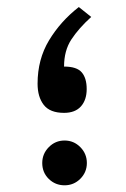

<svg xmlns="http://www.w3.org/2000/svg" viewBox="-20 -540 367 559"><path d="M245.6 -490.7Q209 -457.5 187.7 -425Q166.5 -392.6 166.5 -346.2Q203.6 -346.2 218 -329.3Q232.4 -312.5 232.4 -280.8Q232.4 -249 215.6 -230.2Q198.7 -211.4 166.5 -211.4Q125.5 -211.4 107.4 -234.6Q89.4 -257.8 89.4 -296.4Q89.4 -367.2 122.8 -422.6Q156.2 -478 209.5 -519.5ZM103 -65.4Q103 -92.3 122.1 -111.6Q141.1 -130.9 168 -130.9Q194.8 -130.9 213.9 -111.6Q232.9 -92.3 232.9 -65.4Q232.9 -38.6 213.9 -19.5Q194.8 -0.5 168 -0.5Q141.1 -0.5 122.1 -19Q103 -37.6 103 -65.4Z"/></svg>

Font: Vazir FD-WOL
Style: Regular-FD-WOL
Weight: 400
Designer: Saber Rastikerdar
Foundry: Saber Rastikerdar
Version: Version 30.1.0